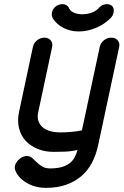

<svg xmlns="http://www.w3.org/2000/svg" viewBox="-20 -735 597 928"><path d="M455 -36Q445 12 425 50.5Q405 89 373.5 116Q342 143 299.5 158Q257 173 202 173Q165 173 135.5 161.5Q106 150 87 133.5Q68 117 58.5 99Q49 81 52 67Q56 49 73.5 34Q91 19 110 19Q125 19 135.5 28.5Q146 38 157 49Q168 60 183.5 69.5Q199 79 222 79Q255 79 278 72.5Q301 66 316 54.5Q331 43 340 26.5Q349 10 355 -10Q323 -3 292.5 -2Q262 -1 239 -1Q197 -1 162.5 -15Q128 -29 104.5 -54Q81 -79 72 -115Q63 -151 72 -194L139 -508Q143 -527 159 -540Q175 -553 195 -553Q214 -553 225 -540Q236 -527 232 -508L165 -194Q159 -168 166 -149Q173 -130 188.5 -118Q204 -106 225.5 -100.5Q247 -95 271 -95Q295 -95 324 -97.5Q353 -100 376 -105L462 -508Q466 -527 482 -540Q498 -553 518 -553Q538 -553 549 -540Q560 -527 556 -508ZM377 -666Q401 -666 423.5 -674Q446 -682 462 -701Q477 -715 497 -715Q512 -715 522 -706Q533 -694 529 -674Q526 -658 512 -645Q482 -616 442 -599.5Q402 -583 360 -583Q321 -583 288 -599.5Q255 -616 236 -645Q228 -658 231 -674Q235 -694 252 -706Q268 -715 281 -715Q300 -715 311 -701Q318 -682 336.5 -674Q355 -666 377 -666Z"/></svg>

Font: VDS
Style: Italic
Weight: 400
Designer: artmaker
Foundry: artmaker
Version: Version 1.000 2009 initial release